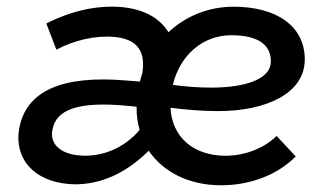

<svg xmlns="http://www.w3.org/2000/svg" viewBox="-20 -545 982 572"><path d="M183 3C261 10 346 -19 423 -96C466 -33 542 7 639 7C725 7 807 -24 861 -79L804 -140C770 -106 713 -81 652 -81C555 -81 492 -138 488 -224C535 -218 583 -214 630 -214C772 -214 888 -266 888 -368C888 -468 803 -525 676 -525C601 -525 533 -497 482 -449C454 -494 405 -518 342 -524C269 -530 193 -513 118 -475L148 -397C200 -425 265 -440 320 -435C385 -429 415 -397 404 -327C401 -319 399 -310 397 -302L359 -305C164 -322 57 -274 37 -161C22 -71 82 -6 183 3ZM136 -157C146 -220 215 -243 357 -230L387 -227V-222C387 -199 390 -178 396 -158C349 -102 280 -76 217 -82C160 -86 128 -117 136 -157ZM495 -292C515 -378 582 -440 669 -440C750 -440 787 -411 787 -362C787 -310 713 -284 609 -284C571 -284 532 -287 495 -292Z"/></svg>

Font: Fixel Display Medium
Style: Italic
Weight: 500
Italic angle: -10°
Designer: AlfaBravo + MacPaw
Foundry: Kyrylo Tkachov, Marchela Mozhyna, Serhii Makarenko, Maria Weinstein, Zakhar Kryvoshyya
Version: Version 1.210;Glyphs 3.2 (3217)